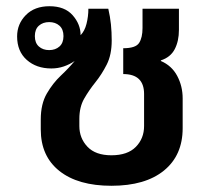

<svg xmlns="http://www.w3.org/2000/svg" viewBox="-20 -585 683 617"><path d="M338 12Q231 12 171 -35.5Q111 -83 111 -169V-201Q111 -251 130.5 -284.5Q150 -318 175.5 -342Q201 -366 220 -389Q204 -378 185 -371.5Q166 -365 145 -365Q97 -365 66 -392.5Q35 -420 35 -468Q35 -508 63 -536.5Q91 -565 139 -565Q188 -565 213.5 -536Q239 -507 239 -472Q252 -485 258 -508.5Q264 -532 264 -557H328Q334 -531 336.5 -506.5Q339 -482 339 -455Q339 -409 323 -377.5Q307 -346 286.5 -320.5Q266 -295 250.5 -268Q235 -241 235 -203V-180Q235 -141 261 -113.5Q287 -86 338 -86Q390 -86 416.5 -113Q443 -140 443 -180V-283Q443 -347 376 -347V-430Q416 -430 427 -447Q438 -464 438 -495V-557H555V-489Q555 -453 541.5 -427Q528 -401 497 -391V-389Q532 -374 549.5 -341Q567 -308 567 -269V-173Q567 -86 507 -37Q447 12 338 12ZM138 -424Q158 -424 171 -435.5Q184 -447 184 -469Q184 -491 171 -502.5Q158 -514 138 -514Q118 -514 105 -502.5Q92 -491 92 -469Q92 -447 105 -435.5Q118 -424 138 -424Z"/></svg>

Font: Noto Sans Thai Looped SemiBold
Style: Regular
Weight: 600
Designer: Sasikarn Vongin, Ben Mitchell
Foundry: The Fontpad Ltd
Version: Version 1.001; ttfautohint (v1.8.4.7-5d5b)